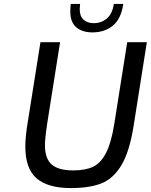

<svg xmlns="http://www.w3.org/2000/svg" viewBox="-20 -952 768 978"><path d="M109 -205Q109 -258 122 -334L186 -737H286L220 -320Q209 -247 209 -212Q209 -144 243.5 -114Q278 -84 352 -84Q414 -84 453 -102Q492 -120 519 -171Q546 -222 562 -320L628 -737H728L660 -307Q639 -177 597.5 -109Q556 -41 495.5 -17.5Q435 6 341 6Q224 6 166.5 -43.5Q109 -93 109 -205ZM338 -894Q338 -904 340 -932H388Q386 -912 386 -906Q386 -869 406 -851.5Q426 -834 457 -834Q496 -834 524 -857.5Q552 -881 560 -932H608Q597 -856 555 -821.5Q513 -787 451 -787Q399 -787 368.5 -813Q338 -839 338 -894Z"/></svg>

Font: Exo Medium
Style: Italic
Weight: 500
Italic angle: -9°
Designer: Natanael Gama
Foundry: Natanael Gama
Version: Version 1.500; ttfautohint (v1.6)